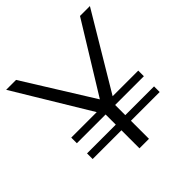

<svg xmlns="http://www.w3.org/2000/svg" viewBox="-185 -845 991 991"><g transform="rotate(-45 310.5 -350.0)"><path d="M616.2 -700.2 370.1 -288.1H557.1V-247.1H347.2V-172.9H557.1V-131.8H347.2V0H277.8V-131.8H67.9V-172.9H277.8V-247.1H67.9V-288.1H253.9L4.9 -700.2H77.1L312 -323.2L543.9 -700.2Z"/></g></svg>

Font: Montserrat arm Light
Style: Regular
Weight: 300
Designer: Julieta Ulanovsky
Foundry: Julieta Ulanovsky
Version: Version 6.000;PS 006.000;hotconv 1.0.88;makeotf.lib2.5.64775